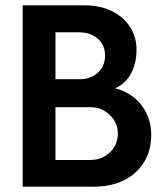

<svg xmlns="http://www.w3.org/2000/svg" viewBox="-20 -700 607 720"><path d="M65 0V-680H296Q356 -680 400 -658Q444 -636 468 -598.5Q492 -561 492 -514Q492 -464 472 -425.5Q452 -387 412 -369Q451 -359 481.5 -335Q512 -311 529.5 -275Q547 -239 547 -193Q547 -136 520.5 -92.5Q494 -49 446 -24.5Q398 0 331 0ZM188 -100H318Q362 -100 392 -128.5Q422 -157 422 -200Q422 -227 408 -249Q394 -271 371.5 -284.5Q349 -298 321 -298H188ZM188 -403H281Q319 -403 346.5 -427Q374 -451 374 -492Q374 -531 346.5 -555Q319 -579 274 -579H188Z"/></svg>

Font: Teachers SemiBold
Style: Regular
Weight: 600
Version: Version 1.001